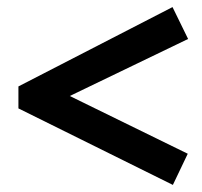

<svg xmlns="http://www.w3.org/2000/svg" viewBox="-20 -522 570 542"><path d="M468 0 32 -216V-278L467 -502L511 -412L177 -251L510 -88Z"/></svg>

Font: Faustina
Style: Bold
Weight: 700
Designer: Alfonso Garcia
Foundry: http://www.omnibus-type.com
Version: Version 1.200